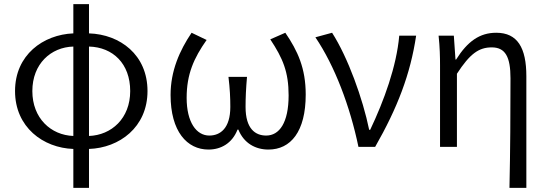

<svg xmlns="http://www.w3.org/2000/svg" viewBox="-20 -713 2661 932"><path d="M336 -53C227 -57 137 -139 137 -271C137 -403 227 -484 336 -487ZM336 199H412V10C559 5 696 -95 696 -271C696 -447 563 -546 412 -551V-693H336V-551C190 -545 53 -447 53 -271C53 -95 190 5 336 10ZM412 -487C528 -484 612 -404 612 -271C612 -138 521 -57 412 -53Z M992 13C1052 13 1107 -17 1133 -84H1137C1164 -17 1221 13 1283 13C1391 13 1464 -74 1464 -254C1464 -382 1425 -466 1365 -554L1292 -522C1353 -430 1381 -364 1381 -250C1381 -117 1336 -55 1272 -55C1220 -55 1172 -87 1172 -194C1172 -239 1174 -282 1179 -340H1089C1096 -282 1098 -239 1098 -194C1098 -90 1049 -55 996 -55C933 -55 886 -120 886 -238C886 -353 921 -431 983 -519L910 -554C852 -468 808 -369 808 -252C808 -75 888 13 992 13Z M1720 0H1801C1909 -189 1972 -352 2000 -540H1918C1905 -391 1844 -224 1777 -83H1772C1741 -234 1669 -434 1592 -554L1511 -532C1605 -393 1679 -197 1720 0Z M2453 199H2535V-343C2535 -481 2492 -554 2389 -554C2309 -554 2250 -513 2194 -424H2191L2183 -540H2109C2115 -484 2116 -438 2116 -395V0H2198V-355C2261 -452 2304 -483 2367 -483C2433 -483 2458 -437 2458 -333C2458 -172 2457 22 2453 199Z"/></svg>

Font: Noto Sans CJK HK DemiLight
Style: Regular
Weight: 350
Designer: Ryoko NISHIZUKA 西塚涼子 (kana, bopomofo & ideographs); Paul D. Hunt (Latin, Greek & Cyrillic); Sandoll Communications 산돌커뮤니
Foundry: Adobe
Version: Version 2.004;hotconv 1.0.118;makeotfexe 2.5.65603